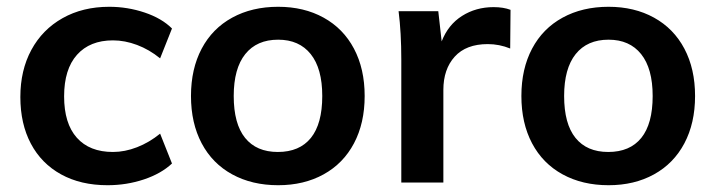

<svg xmlns="http://www.w3.org/2000/svg" viewBox="-20 -538 2109 566"><path d="M40 -252Q40 -331 72.5 -391Q105 -451 164.5 -484.5Q224 -518 302 -518Q356 -518 406.5 -501Q457 -484 487 -454L452 -366Q420 -392 384 -405.5Q348 -419 313 -419Q245 -419 207 -376.5Q169 -334 169 -254Q169 -174 206.5 -132Q244 -90 313 -90Q348 -90 384 -104Q420 -118 452 -144L487 -56Q455 -26 404 -9Q353 8 297 8Q218 8 160 -24Q102 -56 71 -114.5Q40 -173 40 -252Z M543 -255Q543 -335 574.5 -394.5Q606 -454 664.5 -486Q723 -518 800 -518Q876 -518 934 -486Q992 -454 1023.5 -394.5Q1055 -335 1055 -255Q1055 -175 1023.5 -115.5Q992 -56 934 -24Q876 8 800 8Q723 8 664.5 -24Q606 -56 574.5 -115.5Q543 -175 543 -255ZM930 -255Q930 -336 896 -378.5Q862 -421 800 -421Q737 -421 703 -378.5Q669 -336 669 -255Q669 -173 702.5 -131.5Q736 -90 799 -90Q863 -90 896.5 -131.5Q930 -173 930 -255Z M1485 -509 1484 -395Q1452 -408 1418 -408Q1354 -408 1320.5 -371Q1287 -334 1287 -273V0H1163V-362Q1163 -442 1155 -505H1272L1282 -416Q1301 -465 1342 -491Q1383 -517 1435 -517Q1464 -517 1485 -509Z M1517 -255Q1517 -335 1548.5 -394.5Q1580 -454 1638.5 -486Q1697 -518 1774 -518Q1850 -518 1908 -486Q1966 -454 1997.5 -394.5Q2029 -335 2029 -255Q2029 -175 1997.5 -115.5Q1966 -56 1908 -24Q1850 8 1774 8Q1697 8 1638.5 -24Q1580 -56 1548.5 -115.5Q1517 -175 1517 -255ZM1904 -255Q1904 -336 1870 -378.5Q1836 -421 1774 -421Q1711 -421 1677 -378.5Q1643 -336 1643 -255Q1643 -173 1676.5 -131.5Q1710 -90 1773 -90Q1837 -90 1870.5 -131.5Q1904 -173 1904 -255Z"/></svg>

Font: Muli
Style: Bold
Weight: 700
Designer: Vernon Adams
Foundry: Vernon Adams
Version: Version 2.001